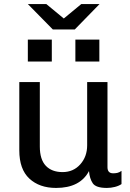

<svg xmlns="http://www.w3.org/2000/svg" viewBox="-20 -915 640 945"><path d="M256 10Q174 10 124.5 -36Q75 -82 75 -175V-511H176V-194Q176 -130 205.5 -99Q235 -68 288 -68Q341 -68 375 -106Q409 -144 409 -200V-511H509V-92Q509 -62 537 -62Q547 -62 557 -64Q567 -66 578 -74V-9Q565 0 545.5 5Q526 10 506 10Q452 10 436.5 -13Q421 -36 418 -73Q374 10 256 10ZM240 -770 117 -895H208L294 -824L380 -895H470L348 -770ZM117 -612V-720H235V-612ZM351 -612V-720H469V-612Z"/></svg>

Font: Chivo Mono
Style: Regular
Weight: 400
Monospace: yes
Designer: Hector Gatti
Foundry: Omnibus-Type
Version: Version 1.008; ttfautohint (v1.8.4.7-5d5b)